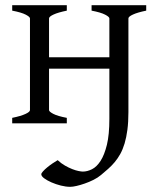

<svg xmlns="http://www.w3.org/2000/svg" viewBox="-20 -474 609 738"><path d="M542 -433.1Q508.8 -426.3 491.2 -418.2Q473.6 -410.2 473.6 -403.3V-43Q473.6 -4.9 469.7 24.7Q465.8 54.2 459 77.1Q452.1 100.1 442.4 117.7Q432.6 135.3 420.9 149.2Q409.2 163.1 395.8 175Q382.3 187 368.2 198.7Q356 209 339.4 217.3Q322.8 225.6 305.9 231.4Q289.1 237.3 274.2 240.7Q259.3 244.1 250 244.1Q233.4 244.1 214.1 239.3Q194.8 234.4 178 227.1Q161.1 219.7 149.9 211.4Q138.7 203.1 138.7 195.8Q138.7 191.9 145.3 184.6Q151.9 177.2 161.4 169.4Q170.9 161.6 181.9 154.1Q192.9 146.5 201.7 141.6Q215.3 154.3 230 162.6Q244.6 170.9 257.8 176Q271 181.2 281.7 183.3Q292.5 185.5 298.3 185.5Q315.4 185.5 333.5 176.5Q351.6 167.5 366.5 144.5Q381.3 121.6 390.9 82.5Q400.4 43.5 400.4 -17.1V-210H168.5V-50.8Q168.5 -44.9 184.8 -36.4Q201.2 -27.8 236.8 -21V0H26.9V-21Q60.1 -27.8 77.6 -35.9Q95.2 -43.9 95.2 -50.8V-403.3Q95.2 -409.2 78.9 -417.7Q62.5 -426.3 26.9 -433.1V-454.1H236.8V-433.1Q203.6 -426.3 186 -418.2Q168.5 -410.2 168.5 -403.3V-253.9H400.4V-403.3Q400.4 -409.2 384 -417.7Q367.7 -426.3 332 -433.1V-454.1H542Z"/></svg>

Font: Gentium Plus
Style: Regular
Weight: 400
Designer: J. Victor Gaultney, Annie Olsen, Iska Routamaa
Foundry: SIL International
Version: Version 1.510